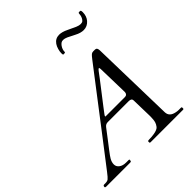

<svg xmlns="http://www.w3.org/2000/svg" viewBox="-258 -1104 1267 1267"><g transform="rotate(-45 375.5 -470.5)"><path d="M-9.8 -5.9Q-9.8 -19.5 0.5 -19.5H11.2Q29.8 -19.5 39.6 -26.6Q49.3 -33.7 73.7 -65.7Q98.1 -97.7 141.8 -154.3Q185.5 -210.9 229.7 -268.6Q273.9 -326.2 317.6 -383.3Q361.3 -440.4 401.6 -492.9Q441.9 -545.4 477.3 -591.6Q512.7 -637.7 528.8 -658.7Q544.9 -679.7 552.5 -685.8Q560.1 -691.9 571.3 -691.9H584Q598.1 -691.9 602.1 -684.3Q606 -676.8 606.4 -665.5L620.6 -73.2Q622.1 -32.2 670.9 -22.5Q684.1 -19.5 696.3 -19.5H717.8Q724.1 -19.5 724.1 -12.2V-6.8Q724.1 0 717.3 0H414.1Q407.2 0 407.2 -5.4V-14.6Q407.2 -19.5 419.4 -19.5Q431.6 -19.5 445.1 -20.5Q458.5 -21.5 467.8 -23.4Q502.9 -29.3 513.7 -43.5Q524.4 -57.6 528.3 -70.3Q534.2 -88.9 534.2 -123L530.8 -263.7V-272.5Q530.8 -293.9 504.9 -293.9H308.6Q289.1 -293.9 276.9 -277.3Q252 -243.7 226.3 -210.9Q200.7 -178.2 185.1 -157.5Q169.4 -136.7 163.1 -127.9Q156.7 -119.1 151.4 -109.9Q139.2 -88.9 139.2 -67.9Q139.2 -46.9 157.5 -33.2Q175.8 -19.5 205.6 -19.5H229.5Q235.8 -19.5 235.8 -14.2Q233.9 -2 231.2 -1Q228.5 0 223.6 0H-0.5Q-9.8 0 -9.8 -5.9ZM528.8 -355 523.4 -573.7Q523.4 -586.9 518.6 -586.9Q513.2 -586.4 503.9 -573.7Q494.6 -561 475.1 -535.2Q455.6 -509.3 432.1 -479.5Q380.4 -413.1 358.4 -384Q336.4 -355 334 -351.8Q331.5 -348.6 329.1 -345.2Q322.8 -336.4 322.8 -333.5Q322.8 -330.6 325.2 -330.6H505.4Q516.1 -330.6 522.5 -337.2Q528.8 -343.8 528.8 -355ZM689 -941.4H698.2Q705.1 -941.4 705.1 -923.3Q705.1 -905.3 699.7 -889.6Q694.3 -874 684.1 -862.3Q660.6 -835 626 -835Q598.1 -835 565.7 -852.3Q533.2 -869.6 515.1 -877.7Q497.1 -885.7 484.1 -885.7Q471.2 -885.7 463.6 -880.1Q456.1 -874.5 449.7 -865.7Q435.1 -845.2 435.1 -822.3Q435.1 -816.4 427.2 -816.4H417Q413.1 -816.4 413.1 -831.5Q413.1 -846.7 418.5 -866Q423.8 -885.3 433.6 -899.4Q454.1 -928.7 489.3 -928.7Q516.1 -928.7 551.8 -911.1Q587.4 -893.6 606.7 -885.5Q626 -877.4 639.9 -877.4Q653.8 -877.4 660.6 -883.5Q667.5 -889.6 672.1 -898.4Q676.8 -907.2 679 -917.2Q681.2 -927.2 681.2 -934.3Q681.2 -941.4 689 -941.4Z"/></g></svg>

Font: Cardo-Italic
Style: Italic
Weight: 400
Italic angle: -12°
Designer: David J. Perry
Foundry: David J. Perry
Version: Version 0.991